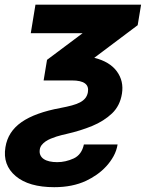

<svg xmlns="http://www.w3.org/2000/svg" viewBox="-24 -565 619 801"><path d="M-1.4 49.4Q3.9 16.3 20.6 -9.6Q37.3 -35.5 65.7 -55.4Q94.1 -75.3 134.8 -90Q175.4 -104.8 229 -114.7Q255.7 -119.7 275.9 -125.2Q296.2 -130.7 310.2 -138.1Q324.2 -145.6 332.2 -155.9Q340.2 -166.2 342.7 -180.4Q351.2 -229.4 276.3 -229.4H158L172.2 -315.3L320.7 -426.5H104.4L123.9 -545.5H564.6L550.4 -459.9L369.3 -323.9Q433.6 -307.9 463.4 -267.4Q493.3 -226.6 484.7 -174Q476.6 -123.6 443.5 -92Q409.4 -59.7 360.8 -39.6Q312.1 -19.5 252.8 -6Q245 -4.3 234 -1.6Q223 1.1 211.3 4.8Q199.6 8.5 187.7 13.5Q175.8 18.5 166.2 25Q156.6 31.6 150 40Q143.5 48.3 142 58.6Q139.9 72.1 144.4 82Q148.8 92 158.6 98.5Q168.3 105.1 182.7 108.3Q197.1 111.5 214.8 111.5Q249.6 111.5 283.7 95.9Q316.8 80.3 326 37.6H466.6Q462.4 63.6 449.8 86.5Q437.1 109.4 419.4 128.7Q401.6 148.1 379.8 163.4Q358 178.6 335.2 189.3Q278.4 215.9 202.4 215.9Q96.2 215.9 41.5 169.7Q-13.5 123.2 -1.4 49.4Z"/></svg>

Font: Inter P
Style: Bold Italic
Weight: 700
Italic angle: 9.39999°
Designer: Rasmus Andersson
Foundry: rsms
Version: Version 3.018;git-588b23468